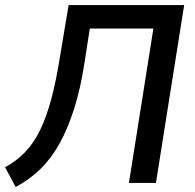

<svg xmlns="http://www.w3.org/2000/svg" viewBox="-31 -725 774 761"><path d="M31 16 -11 -62Q35 -87 69 -122.5Q103 -158 128 -209.5Q153 -261 172 -331.5Q191 -402 206 -496L241 -705H699L587 0H480L577 -612H325L303 -471Q288 -374 263.5 -296Q239 -218 206 -158Q173 -98 129 -55Q85 -12 31 16Z"/></svg>

Font: Nunito Sans 7pt SemiCondensed SemiBold
Style: Italic
Weight: 600
Width: 4
Italic angle: -9°
Designer: Vernon Adams
Foundry: Vernon Adams
Version: Version 3.101;gftools[0.9.27]